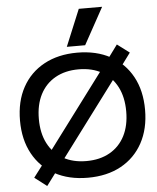

<svg xmlns="http://www.w3.org/2000/svg" viewBox="-65 -1055 935 1147"><g transform="rotate(-5 402.0 -481.0)"><path d="M171 38 98 -18 161 -101 601 -689 659 -768 732 -713 670 -629 230 -41ZM418 10Q304 10 219.5 -36Q135 -82 89 -166.5Q43 -251 43 -365Q43 -480 89 -564Q135 -648 219.5 -694Q304 -740 418 -740Q533 -740 617 -694Q701 -648 747 -564Q793 -480 793 -365Q793 -251 747 -166.5Q701 -82 617 -36Q533 10 418 10ZM418 -90Q499 -90 558 -123.5Q617 -157 648.5 -218.5Q680 -280 680 -365Q680 -450 648.5 -511.5Q617 -573 558 -606.5Q499 -640 418 -640Q337 -640 278 -606.5Q219 -573 187.5 -511.5Q156 -450 156 -365Q156 -280 187.5 -218.5Q219 -157 278 -123.5Q337 -90 418 -90ZM470 -780H360L451 -1000H591Z"/></g></svg>

Font: M PLUS 2 Medium
Style: Regular
Weight: 500
Designer: Coji Morishita
Foundry: UNDERFOREST DESIGN
Version: Version 1.001